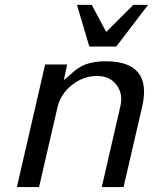

<svg xmlns="http://www.w3.org/2000/svg" viewBox="-20 -763 624 783"><path d="M377 -453.1H376Q319.8 -453.1 273.2 -416.3Q226.6 -379.4 213.9 -323.2L139.2 0H48.8L164.1 -500H253.9L240.2 -436Q248 -442.4 261.5 -454.3Q274.9 -466.3 282.7 -472.9Q290.5 -479.5 304.7 -488.3Q318.8 -497.1 332.3 -501.7Q345.7 -506.3 366 -509.8Q386.2 -513.2 410.2 -513.2Q601.6 -513.2 560.1 -329.1L483.9 0H395L471.2 -331.1Q482.4 -381.3 454.8 -417.2Q427.2 -453.1 377 -453.1ZM584 -743.2 454.1 -573.2H344.2L293.9 -743.2H354L413.1 -632.8L523.9 -743.2Z"/></svg>

Font: Perun
Style: Italic
Weight: 400
Italic angle: -12°
Foundry: Stefan Peev, Context Ltd
Version: Version 001.000